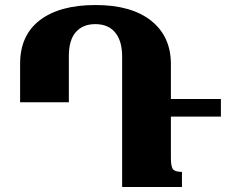

<svg xmlns="http://www.w3.org/2000/svg" viewBox="-20 -744 903 764"><path d="M660 -280V-116Q660 -81 668.5 -70.5Q677 -60 704 -60V0H466V-519Q466 -581 438.5 -614.5Q411 -648 359 -648Q310 -648 282 -616.5Q254 -585 254 -522V-337H60V-490Q60 -604 139 -664Q218 -724 360 -724Q503 -724 581.5 -661.5Q660 -599 660 -489V-350H859V-280Z"/></svg>

Font: Noto Serif Armenian Black
Style: Regular
Weight: 900
Designer: Monotype Design team
Foundry: Monotype Imaging Inc.
Version: Version 1.000